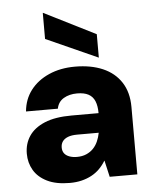

<svg xmlns="http://www.w3.org/2000/svg" viewBox="-54 -808 693 865"><g transform="rotate(-5 292.0 -375.0)"><path d="M227 12Q165 12 124.5 -8Q84 -28 64.5 -61.5Q45 -95 45 -136Q45 -181 68 -215.5Q91 -250 138.5 -270Q186 -290 261 -290H383Q383 -323 374 -344.5Q365 -366 345.5 -376.5Q326 -387 294 -387Q259 -387 233.5 -372Q208 -357 202 -326H58Q63 -381 94 -421.5Q125 -462 177 -485Q229 -508 295 -508Q367 -508 420.5 -485Q474 -462 503.5 -416.5Q533 -371 533 -305V0H408L391 -74H390Q378 -54 362 -38Q346 -22 325.5 -11Q305 0 280.5 6Q256 12 227 12ZM269 -102Q293 -102 311.5 -110Q330 -118 343 -131.5Q356 -145 364 -163Q372 -181 376 -202H279Q253 -202 236.5 -195.5Q220 -189 212 -177.5Q204 -166 204 -150Q204 -134 212 -123.5Q220 -113 235 -107.5Q250 -102 269 -102ZM406 -539 172 -644V-762H173L406 -645Z"/></g></svg>

Font: DM Sans 28pt Black
Style: Regular
Weight: 900
Version: Version 4.004;gftools[0.9.30]